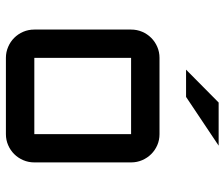

<svg xmlns="http://www.w3.org/2000/svg" viewBox="-75 -685 760 650"><g transform="rotate(90 305.0 -360.0)"><path d="M529.8 -96.2Q529.8 -76.2 522.2 -58.6Q514.6 -41 501.7 -28.1Q488.8 -15.1 471.4 -7.6Q454.1 0 434.1 0H175.8Q156.2 0 138.7 -7.6Q121.1 -15.1 108.2 -28.1Q95.2 -41 87.6 -58.6Q80.1 -76.2 80.1 -96.2V-423.8Q80.1 -443.8 87.6 -461.4Q95.2 -479 108.2 -491.9Q121.1 -504.9 138.7 -512.5Q156.2 -520 175.8 -520H434.1Q454.1 -520 471.4 -512.5Q488.8 -504.9 501.7 -491.9Q514.6 -479 522.2 -461.4Q529.8 -443.8 529.8 -423.8ZM175.8 -423.8V-96.2H434.1V-423.8ZM327.1 -720.2H473.1L308.1 -609.9H215.8Z"/></g></svg>

Font: Aldrich
Style: Regular
Weight: 400
Designer: Matthew Desmond
Foundry: Matthew Desmond
Version: Version 1.002 2011